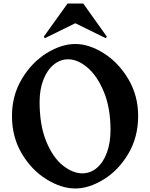

<svg xmlns="http://www.w3.org/2000/svg" viewBox="-20 -1051 855 1091"><path d="M48 -392Q48 -509 104.5 -603Q161 -697 245 -749Q329 -801 408 -801Q486 -801 569.5 -748.5Q653 -696 709 -602Q765 -508 765 -392Q765 -272 709.5 -178Q654 -84 570 -32Q486 20 408 20Q329 20 244.5 -32Q160 -84 104 -178Q48 -272 48 -392ZM448 -66Q494 -66 530.5 -97Q567 -128 587.5 -184Q608 -240 608 -312Q608 -438 570 -529.5Q532 -621 476.5 -667.5Q421 -714 368 -714Q322 -714 285 -683.5Q248 -653 226.5 -598Q205 -543 205 -472Q205 -339 243 -247Q281 -155 337.5 -110.5Q394 -66 448 -66ZM364 -1031H453L587 -843L581 -834L408 -919L235 -834L229 -843Z"/></svg>

Font: Tiejili SC
Style: Regular
Weight: 400
Designer: Buernia
Foundry: Ershou Xiaoxi Press
Version: Version 1.100